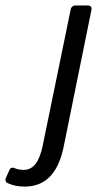

<svg xmlns="http://www.w3.org/2000/svg" viewBox="-138 -482 396 706"><path d="M-107.4 192.4C-89.8 200.2 -71.3 204.1 -46.9 204.1C37.1 204.1 79.1 143.6 96.7 54.7L198.2 -445.3C200.2 -456.1 195.3 -461.9 184.6 -461.9H139.6C130.9 -461.9 124 -457 122.1 -448.2L18.6 55.7C6.8 110.4 -13.7 142.6 -50.8 142.6C-64.5 142.6 -74.2 140.6 -83 136.7C-91.8 132.8 -99.6 133.8 -103.5 143.6L-116.2 171.9C-120.1 180.7 -117.2 189.5 -107.4 192.4Z"/></svg>

Font: Ed Sans Neue
Style: Italic
Weight: 400
Italic angle: -11°
Designer: Stephen Hutchings
Version: Version 1.004;PS 001.004;hotconv 1.0.88;makeotf.lib2.5.64775